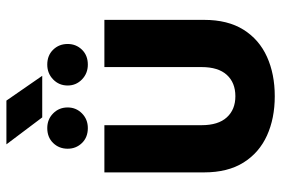

<svg xmlns="http://www.w3.org/2000/svg" viewBox="-160 -710 881 602"><g transform="rotate(-90 281.0 -408.5)"><path d="M280.8 12Q211.5 12 157.6 -12.4Q103.6 -36.9 72.8 -86.1Q42 -135.4 42 -209.4V-522.2H190V-217.4Q190 -165.2 214.5 -138.4Q238.9 -111.5 280.8 -111.5Q323.3 -111.5 347.8 -138.4Q372.2 -165.2 372.2 -217.4V-522.2H520.2V-209.4Q520.2 -135.4 489.4 -86.1Q458.6 -36.9 404.4 -12.4Q350.3 12 280.8 12ZM214.4 -717.1 129.9 -829.4H267.1L344.8 -717.1ZM180.9 -574.1Q152 -574.1 134.1 -592.5Q116.2 -611 116.2 -637.3Q116.2 -664.4 134.1 -682.8Q152 -701.3 180.9 -701.3Q208.4 -701.3 227 -682.8Q245.6 -664.4 245.6 -637.3Q245.6 -611 227 -592.5Q208.4 -574.1 180.9 -574.1ZM379.9 -574.1Q352.4 -574.1 333.4 -592.5Q314.4 -611 314.4 -637.3Q314.4 -664.4 333.4 -682.8Q352.4 -701.3 379.9 -701.3Q408.8 -701.3 426.7 -682.8Q444.6 -664.4 444.6 -637.3Q444.6 -611 426.7 -592.5Q408.8 -574.1 379.9 -574.1Z"/></g></svg>

Font: TikTok Sans Light
Style: Regular
Weight: 300
Version: Version 4.000